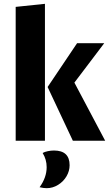

<svg xmlns="http://www.w3.org/2000/svg" viewBox="-20 -736 570 1004"><path d="M215 0H62V-700L215 -716ZM530 0H361L229 -281L383 -510H525L369 -304ZM344 128Q344 158 328 185.5Q312 213 284 230.5Q256 248 224 248Q207 248 187 243Q224 192 224 138Q224 98 203 64Q213 58 230 54.5Q247 51 262 51Q344 51 344 128Z"/></svg>

Font: Sansita
Style: Bold
Weight: 700
Designer: Pablo Cosgaya
Foundry: Omnibus-Type
Version: Version 1.006